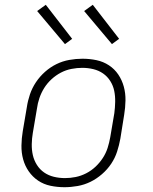

<svg xmlns="http://www.w3.org/2000/svg" viewBox="-20 -773 640 801"><path d="M249 8Q219 8 190.5 2Q162 -4 139 -19.5Q116 -35 100 -58Q84 -81 76.5 -108.5Q69 -136 69.5 -166Q70 -196 75 -226L92 -326Q96 -353 105 -379.5Q114 -406 130 -430Q146 -454 168 -473.5Q190 -493 215.5 -505.5Q241 -518 269 -523Q297 -528 324 -528Q354 -528 382.5 -522Q411 -516 434.5 -500.5Q458 -485 473.5 -462Q489 -439 496.5 -411.5Q504 -384 503.5 -354Q503 -324 498 -294L482 -194Q477 -167 468.5 -140.5Q460 -114 444 -90Q428 -66 405.5 -46.5Q383 -27 357.5 -14.5Q332 -2 304 3Q276 8 249 8ZM251 -30Q273 -30 295.5 -34.5Q318 -39 339.5 -50Q361 -61 378.5 -77.5Q396 -94 409 -114Q422 -134 429 -156Q436 -178 440 -201L457 -301Q460 -324 460.5 -348Q461 -372 456.5 -394Q452 -416 440 -435Q428 -454 410 -466.5Q392 -479 369.5 -484.5Q347 -490 323 -490Q301 -490 278 -485.5Q255 -481 234 -470Q213 -459 195 -442.5Q177 -426 164.5 -406Q152 -386 144.5 -364Q137 -342 134 -319L117 -219Q113 -196 112.5 -172Q112 -148 117 -126Q122 -104 134 -85Q146 -66 164 -53.5Q182 -41 204.5 -35.5Q227 -30 251 -30ZM447 -589 331 -727 367 -753 477 -611ZM251 -589 135 -727 171 -753 281 -611Z"/></svg>

Font: Iosevka Etoile Extralight
Style: Italic
Weight: 200
Italic angle: -9°
Designer: Belleve Invis
Foundry: Belleve Invis
Version: Version 22.1.2; ttfautohint (v1.8.4)